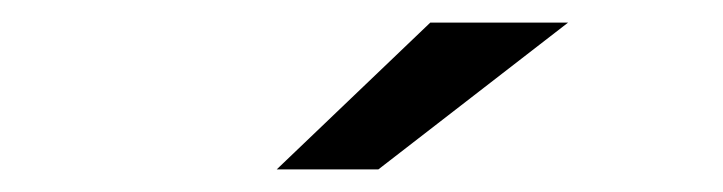

<svg xmlns="http://www.w3.org/2000/svg" viewBox="-20 -757 640 170"><path d="M361 -737H483L315 -607H225Z"/></svg>

Font: CMG Sans Medium
Style: Regular
Weight: 500
Designer: Julieta Ulanovsky
Foundry: Julieta Ulanovsky
Version: Version 7.200